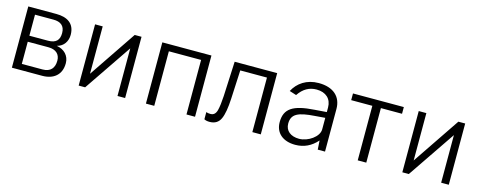

<svg xmlns="http://www.w3.org/2000/svg" viewBox="-28 -1068 4017 1605"><g transform="rotate(15 1980.5 -265.0)"><path d="M75 0H337C434 0 501 -51 501 -152C501 -218 455 -263 392 -273V-274C448 -288 479 -336 479 -392C479 -492 410 -530 318 -530H75ZM147 -52V-244H326C392 -244 427 -209 427 -155C427 -91 395 -52 326 -52ZM147 -296V-478H307C367 -478 406 -452 406 -388C406 -328 378 -296 308 -296Z M719 -120V-530H653V0H709L989 -412V0H1055V-530H996Z M1235 -530V0H1307V-472H1586V0H1660V-530Z M1925 -472H2156V0H2229V-530H1861L1847 -229C1844 -176 1839 -134 1831 -103C1822 -71 1805 -56 1778 -56C1761 -56 1753 -58 1741 -62V0C1754 7 1768 10 1788 10C1834 10 1865 -10 1882 -48C1899 -85 1909 -144 1913 -225Z M2528 10C2604 10 2666 -20 2717 -78L2722 0H2785V-369C2785 -474 2715 -540 2587 -540C2482 -540 2408 -487 2369 -413L2429 -394C2470 -455 2521 -483 2584 -483C2664 -483 2714 -437 2714 -363V-323L2609 -315C2428 -303 2355 -258 2355 -140C2355 -46 2423 10 2528 10ZM2547 -47C2475 -47 2427 -84 2427 -147C2427 -231 2485 -256 2626 -266L2714 -273V-173C2714 -109 2624 -47 2547 -47Z M2885 -472H3068V0H3142V-472H3325V-530H2885Z M3520 -120V-530H3454V0H3510L3790 -412V0H3856V-530H3797Z"/></g></svg>

Font: Cheyenne Sans Light
Style: Regular
Weight: 300
Designer: The Public Sans project authors (U.S. Web Design System), Libre Franklin designed by Pablo Impallari and Rodrigo Fuenzal
Foundry: The Cheyenne Sans Project Authors
Version: Version 2.007